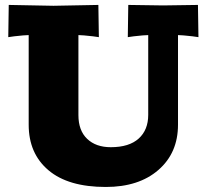

<svg xmlns="http://www.w3.org/2000/svg" viewBox="-20 -741 830 771"><path d="M774.9 -721.2 776.9 -591.8 752.9 -595.2Q710 -600.1 694.8 -600.1V-240.2Q694.8 -127 616.2 -58.6Q537.6 9.8 404.8 9.8Q253.9 9.8 174.6 -57.4Q95.2 -124.5 95.2 -240.2V-600.1Q80.1 -600.1 37.1 -595.2L13.2 -591.8L15.1 -721.2L194.8 -717.8L375 -721.2L377 -591.8L353 -595.2Q310.1 -600.1 294.9 -600.1V-278.8Q294.9 -216.8 330.1 -183.3Q365.2 -149.9 424.8 -149.9Q498.5 -149.9 536.9 -184.6Q575.2 -219.2 575.2 -279.8V-600.1Q560.1 -600.1 517.1 -595.2L493.2 -591.8L495.1 -721.2L634.8 -719.2Z"/></svg>

Font: Zantroke
Style: Regular
Weight: 500
Foundry: gluk
Version: Version 0.36